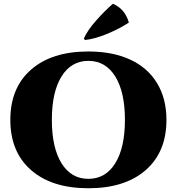

<svg xmlns="http://www.w3.org/2000/svg" viewBox="-20 -988 940 1022"><path d="M433 -775 426 -782Q445 -826 491.5 -878.5Q538 -931 581 -968Q645 -941 666 -868Q616 -835 551 -808Q486 -781 433 -775ZM450 -714Q579 -714 672.5 -671Q766 -628 816 -545.5Q866 -463 866 -350Q866 -179 755.5 -82.5Q645 14 450.5 14Q256 14 145.5 -82.5Q35 -179 35 -350Q35 -521 145.5 -617.5Q256 -714 450 -714ZM307.5 -119Q359 -36 450.5 -36Q542 -36 593.5 -119Q645 -202 645 -350Q645 -498 593.5 -581Q542 -664 450.5 -664Q359 -664 307.5 -581Q256 -498 256 -350Q256 -202 307.5 -119Z"/></svg>

Font: Cinzel Decorative Black
Style: Regular
Weight: 900
Designer: Natanael Gama
Version: Version 1.002;PS 001.002;hotconv 1.0.56;makeotf.lib2.0.21325